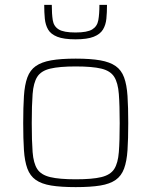

<svg xmlns="http://www.w3.org/2000/svg" viewBox="-20 -758 620 786"><path d="M290 8Q229 8 189.5 1.5Q150 -5 126.5 -21.5Q103 -38 92 -68Q81 -98 78 -143.5Q75 -189 75 -254Q75 -319 78 -365Q81 -411 92 -441Q103 -471 126.5 -487.5Q150 -504 189.5 -511Q229 -518 290 -518Q351 -518 390.5 -511Q430 -504 453.5 -487.5Q477 -471 488 -441Q499 -411 502 -365Q505 -319 505 -254Q505 -189 502 -143.5Q499 -98 488 -68Q477 -38 453.5 -21.5Q430 -5 390.5 1.5Q351 8 290 8ZM290 -24Q358 -24 395 -33Q432 -42 447.5 -66Q463 -90 466.5 -135.5Q470 -181 470 -254Q470 -327 466.5 -373Q463 -419 447.5 -443.5Q432 -468 395 -477Q358 -486 290 -486Q223 -486 185.5 -477Q148 -468 132.5 -443.5Q117 -419 113.5 -373Q110 -327 110 -254Q110 -181 113.5 -135.5Q117 -90 132.5 -66Q148 -42 185.5 -33Q223 -24 290 -24ZM289 -597Q241 -597 214.5 -607.5Q188 -618 177 -637Q166 -656 163.5 -681.5Q161 -707 161 -738H192Q192 -701 196 -675.5Q200 -650 220.5 -637.5Q241 -625 289 -625Q337 -625 357.5 -637.5Q378 -650 382.5 -675.5Q387 -701 387 -738H418Q418 -707 415.5 -681.5Q413 -656 401.5 -637Q390 -618 363.5 -607.5Q337 -597 289 -597Z"/></svg>

Font: Saira Thin
Style: Regular
Weight: 100
Designer: Hector Gatti with collaboration of the Omnibus-Type team
Foundry: Omnibus-Type
Version: Version 1.101